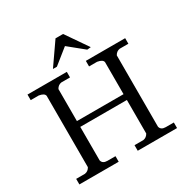

<svg xmlns="http://www.w3.org/2000/svg" viewBox="-210 -1157 1319 1345"><g transform="rotate(-30 450.0 -485.0)"><path d="M447 -890 326 -793H294L417 -970H478L600 -793L570 -790ZM257 -75Q264 -45 303 -45H368V0H50V-45H121Q148 -49 162 -75V-652Q158 -675 115 -682H50V-727H368V-682H298Q271 -678 257 -652V-393H634V-652Q630 -675 587 -682H522V-727H840V-682H770Q743 -678 729 -652V-75Q736 -45 775 -45H840V0H522V-45H593Q620 -49 634 -75V-346H257Z"/></g></svg>

Font: Sawarabi Mincho
Style: Regular
Weight: 400
Version: Version 1.00